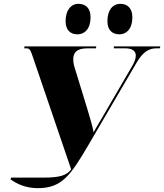

<svg xmlns="http://www.w3.org/2000/svg" viewBox="-20 -956 856 1001"><path d="M603 -777C635 -777 670 -800 670 -867C670 -913 644 -936 608 -936C565 -936 540 -900 540 -846C540 -800 564 -777 603 -777ZM384 -777C417 -777 452 -800 452 -867C452 -913 427 -936 389 -936C348 -936 322 -900 322 -846C322 -800 346 -777 384 -777ZM35 -21C66 2 114 25 177 25C303 25 348 -42 441 -200L692 -629C727 -689 759 -704 796 -704H813L816 -714H574L573 -704H633C670 -704 687 -690 688 -668C688 -653 683 -635 671 -615L508 -335C494 -310 478 -286 468 -266C463 -295 451 -336 435 -389L369 -604C364 -620 362 -635 362 -647C362 -683 381 -704 436 -704H480L482 -714H108L106 -704H118C137 -704 140 -692 153 -654L351 -73C328 -42 293 -30 207 -30H38Z"/></svg>

Font: Noto Serif Display Black
Style: Italic
Weight: 900
Italic angle: -12°
Designer: Monotype Design Team
Foundry: Monotype Imaging Inc.
Version: Version 2.009